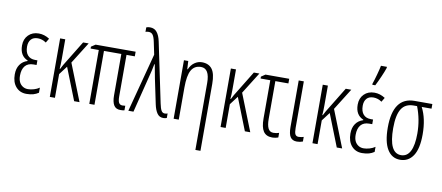

<svg xmlns="http://www.w3.org/2000/svg" viewBox="-84 -1129 3940 1712"><g transform="rotate(10 1886.5 -273.0)"><path d="M219.2 -301.8V-259.8H191.9Q141.6 -259.8 115.7 -229Q89.8 -197.8 89.8 -141.1Q89.8 -105.5 101.6 -82Q112.8 -59.6 134.3 -46.4Q154.3 -34.2 180.2 -34.2Q204.1 -34.2 233.4 -42.5Q261.7 -50.8 283.2 -65.9V-20Q261.7 -5.4 236.3 2Q209 9.8 173.8 9.8Q114.3 9.8 78.1 -31.7Q42 -73.2 42 -144Q42 -197.3 65.9 -231.9Q89.8 -267.1 133.8 -280.8V-285.2Q61 -315.4 61 -409.2Q61 -467.8 97.2 -503.9Q133.3 -540 190.9 -540Q241.7 -540 288.1 -509.8L265.1 -471.2Q229.5 -496.1 189.9 -496.1Q148.9 -496.1 127.9 -472.2Q106.9 -448.2 106.9 -407.2Q106.9 -356.4 130.9 -329.1Q154.8 -301.8 198.2 -301.8Z M432.1 -262.2Q447.8 -292.5 452.6 -300.8Q463.9 -320.3 592.8 -529.8H643.1L521 -335L653.8 0H605L489.7 -292L431.2 -214.8V0H384.8V-529.8H431.2V-351.1Q431.2 -296.4 427.7 -262.2Z M1035.2 -37.1 1061 -39.1V2Q1050.8 5.9 1023.9 5.9Q982.9 5.9 964.8 -23.9Q946.3 -54.2 946.3 -113.8V-487.8H789.1V0H742.2V-487.8H668V-504.9L706.1 -529.8H1068.4V-487.8H993.2V-113.8Q993.2 -71.3 1002.9 -54.7Q1013.2 -37.1 1035.2 -37.1Z M1255.9 -449.2H1252Q1248.5 -428.2 1239.7 -389.2Q1233.9 -364.3 1142.1 0H1095.7L1235.8 -532.2L1212.9 -642.1Q1204.1 -686.5 1190.9 -705.1Q1177.7 -724.1 1152.8 -724.1Q1134.3 -724.1 1124 -719.2V-759.8Q1137.2 -766.1 1157.7 -766.1Q1197.8 -766.1 1220.7 -737.3Q1244.1 -708 1254.9 -655.8L1368.2 -113.8Q1377 -70.8 1387.7 -51.8Q1398.4 -32.2 1418.9 -32.2Q1435.5 -32.2 1444.8 -37.1V3.9Q1431.6 9.8 1413.1 9.8Q1377.4 9.8 1357.4 -19Q1336.9 -48.3 1326.2 -100.1L1278.8 -326.2Q1272.5 -356.4 1267.1 -389.2Q1261.2 -427.7 1255.9 -449.2Z M1745.1 240.2V-365.2Q1745.1 -497.1 1667 -497.1Q1607.4 -497.1 1579.6 -447.8Q1552.2 -399.4 1552.2 -291V0H1505.9V-529.8H1544.9L1548.8 -456.1H1553.2Q1570.3 -496.6 1601.1 -518.1Q1632.3 -540 1668 -540Q1729.5 -540 1760.3 -499Q1791 -458 1791 -366.2V240.2Z M1978 -262.2Q1993.7 -292.5 1998.5 -300.8Q2009.8 -320.3 2138.7 -529.8H2189L2066.9 -335L2199.7 0H2150.9L2035.6 -292L1977.1 -214.8V0H1930.7V-529.8H1977.1V-351.1Q1977.1 -296.4 1973.6 -262.2Z M2340.8 -487.8V-146Q2340.8 -89.4 2355.5 -60.1Q2370.1 -30.8 2402.8 -30.8Q2430.2 -30.8 2454.1 -39.1V2Q2449.7 4.9 2430.7 8.8Q2413.6 12.2 2399.9 12.2Q2344.2 12.2 2319.3 -25.9Q2294.9 -63 2294.9 -142.1V-487.8H2207V-504.9L2244.1 -529.8H2459V-487.8Z M2591.3 -529.8V-107.9Q2591.3 -66.9 2600.1 -50.8Q2609.4 -34.2 2631.3 -34.2Q2642.1 -34.2 2657.7 -37.1Q2671.9 -40 2676.3 -42V0Q2650.9 9.8 2622.1 9.8Q2581.5 9.8 2563 -18.6Q2544.9 -45.9 2544.9 -107.9V-529.8Z M2810.1 -262.2Q2825.7 -292.5 2830.6 -300.8Q2841.8 -320.3 2970.7 -529.8H3021L2898.9 -335L3031.7 0H2982.9L2867.7 -292L2809.1 -214.8V0H2762.7V-529.8H2809.1V-351.1Q2809.1 -296.4 2805.7 -262.2Z M3197.8 -616.2Q3208.5 -645.5 3224.6 -704.1Q3238.8 -755.9 3244.6 -786.1H3298.3V-775.9Q3287.1 -741.7 3266.1 -694.3Q3242.2 -639.6 3224.6 -606H3197.8ZM3258.3 -301.8V-259.8H3231Q3180.7 -259.8 3154.8 -229Q3128.9 -197.8 3128.9 -141.1Q3128.9 -105.5 3140.6 -82Q3151.9 -59.6 3173.3 -46.4Q3193.4 -34.2 3219.2 -34.2Q3243.2 -34.2 3272.5 -42.5Q3300.8 -50.8 3322.3 -65.9V-20Q3300.8 -5.4 3275.4 2Q3248 9.8 3212.9 9.8Q3153.3 9.8 3117.2 -31.7Q3081.1 -73.2 3081.1 -144Q3081.1 -197.3 3105 -231.9Q3128.9 -267.1 3172.9 -280.8V-285.2Q3100.1 -315.4 3100.1 -409.2Q3100.1 -467.8 3136.2 -503.9Q3172.4 -540 3230 -540Q3280.8 -540 3327.1 -509.8L3304.2 -471.2Q3268.6 -496.1 3229 -496.1Q3188 -496.1 3167 -472.2Q3146 -448.2 3146 -407.2Q3146 -356.4 3169.9 -329.1Q3193.8 -301.8 3237.3 -301.8Z M3668.9 -247.1Q3668.9 -373 3624 -487.8H3593.3Q3518.1 -487.8 3483.4 -432.6Q3448.2 -377 3448.2 -257.8Q3448.2 -32.2 3558.1 -32.2Q3613.3 -32.2 3641.1 -86.9Q3668.9 -141.6 3668.9 -247.1ZM3716.8 -247.1Q3716.8 -118.2 3674.8 -54.7Q3632.3 9.8 3557.1 9.8Q3481.9 9.8 3440.9 -57.6Q3399.9 -125 3399.9 -254.9Q3399.9 -529.8 3594.2 -529.8H3754.9V-487.8H3666Q3716.8 -390.6 3716.8 -247.1Z"/></g></svg>

Font: Germano
Style: Regular
Weight: 300
Width: 3
Foundry: Ascender Corporation
Version: Version 1.10; ttfautohint (v1.5)